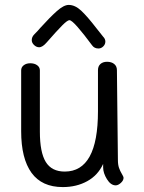

<svg xmlns="http://www.w3.org/2000/svg" viewBox="-20 -760 587 780"><path d="M482 -38Q482 -27 471 -17Q460 -7 450 -7Q430 -7 414.5 -32Q399 -57 399 -80V-94Q378 -48 334.5 -24Q291 0 235 0Q150 0 108 -58Q66 -116 66 -227V-474Q66 -487 76.5 -495Q87 -503 103 -503Q120 -503 131 -495Q142 -487 142 -474V-225Q142 -141 166 -102Q190 -63 243 -63Q378 -63 378 -308V-475Q378 -491 388 -500Q398 -509 415 -509Q433 -509 444 -500Q455 -491 455 -475L459 -110Q459 -91 463.5 -78Q468 -65 475 -53.5Q482 -42 482 -38ZM354 -576Q320 -622 295.5 -650Q271 -678 262 -678Q254 -678 233 -657Q212 -636 170 -588Q153 -568 139 -568Q128 -568 118.5 -577Q109 -586 109 -597Q109 -610 119 -620Q135 -636 144 -647Q182 -689 210.5 -714.5Q239 -740 259 -740Q285 -740 310 -716.5Q335 -693 372 -645L399 -611Q408 -602 408 -591Q408 -580 399.5 -571.5Q391 -563 380 -563Q363 -563 354 -576Z"/></svg>

Font: Mali
Style: Regular
Weight: 400
Version: Version 1.000; ttfautohint (v1.6)